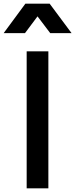

<svg xmlns="http://www.w3.org/2000/svg" viewBox="-68 -1024 409 1044"><path d="M77 0H195V-745H77ZM-48 -844H68L136 -935L205 -844H321L202 -1004H70Z"/></svg>

Font: Mluvka SemiBold
Style: Regular
Weight: 600
Designer: Modified by Jiří Krblich, Original typeface by Gumpita Rahayu
Foundry: Gumpita Rahayu & Jiří Krblich
Version: Version 2.000;Glyphs 3.1.1 (3134)